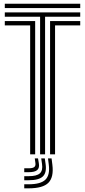

<svg xmlns="http://www.w3.org/2000/svg" viewBox="-20 -820 452 1020"><path d="M5.5 -777V-800H406.2V-777ZM193 0V-731.2H5.5V-754.2H406.2V-731.2H219.5V0ZM140.2 0V-685.2H5.5V-708.2H166.8V0ZM246 0V-708.2H406.2V-685.2H272.5V0ZM235 21.5H254L258.2 55Q266.5 121.5 237.1 151Q207.8 180.5 132.2 180.5H108.8V159H132.2Q196.2 159 221.2 134.5Q246.2 110 239.2 55ZM164.8 21.5H182L186.2 46.5Q190.8 71.8 178 83.2Q165.2 94.8 132.2 94.8H108.8V74H132.2Q153.8 74 162 67.5Q170.2 61 168.2 46.5ZM199 21.5H218L222.2 50.8Q229 96.8 207.9 117.1Q186.8 137.5 132.2 137.5H108.8V116H132.2Q175.2 116 191.9 100.8Q208.5 85.5 203.2 50.8Z"/></svg>

Font: Big Shoulders Inline Text ExtraBold
Style: Regular
Weight: 800
Designer: Patric King
Foundry: XO Type Co
Version: Version 1.000